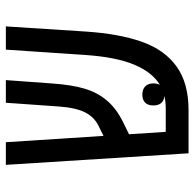

<svg xmlns="http://www.w3.org/2000/svg" viewBox="-24 -624 649 640"><g transform="rotate(-90 300.0 -304.5)"><path d="M70 -609H145.5L166.5 -283.5L201 -300.5Q230 -315 245.2 -345.5Q260.5 -376 264.5 -432.5L277 -609H352.5L341 -451Q336.5 -389 324 -346.8Q311.5 -304.5 285 -272.8Q258.5 -241 212 -218L172 -198.5L180 -76H258Q280 -76 299.5 -80.5Q284 -82 276 -91.2Q268 -100.5 268 -117Q268 -135 277.2 -144.5Q286.5 -154 304 -154Q322 -154 331.8 -144.2Q341.5 -134.5 341.5 -117Q341.5 -104 336.5 -95.5Q378.5 -120.5 404 -181.2Q429.5 -242 436.5 -347.5L454 -609H531.5L514.5 -345Q507 -231 480.2 -155.5Q453.5 -80 398 -40Q342.5 0 252.5 0H108.5Z"/></g></svg>

Font: JuliaMono Light
Style: Regular
Weight: 300
Monospace: yes
Designer: cormullion
Foundry: corm
Version: Version 0.054; ttfautohint (v1.8.4)